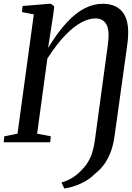

<svg xmlns="http://www.w3.org/2000/svg" viewBox="-27 -772 716 1042"><path d="M322 251 306.5 218.5Q338.5 209.5 366.8 192Q395 174.5 420 146.5Q444.5 122.5 462 85.8Q479.5 49 488 -11.5L558 -526.5Q569 -605 551 -638.5Q533 -672 490.5 -672Q456.5 -672 416 -651Q375.5 -630 328.8 -582.5Q282 -535 230 -454L174.5 -46.5L248.5 -32.5L245.5 0H-7L-3.5 -32.5L68 -46.5L156.5 -694L92 -706.5L95.5 -739.5L241.5 -751.5H249.5L267.5 -737L261.5 -689.5L234 -512Q287 -598 336 -650.5Q385 -703 433.2 -727.2Q481.5 -751.5 530 -751.5Q610 -751.5 645 -697Q680 -642.5 663.5 -527L595.5 -39.5Q589 11 575 49.5Q561 88 539.8 117.8Q518.5 147.5 487.5 172Q458.5 202 414 223Q369.5 244 322 251Z"/></svg>

Font: Merriweather 72pt
Style: Italic
Weight: 400
Italic angle: -7.8°
Version: Version 2.101